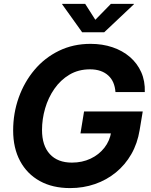

<svg xmlns="http://www.w3.org/2000/svg" viewBox="-20 -966 783 997"><path d="M344.2 10.7Q252.9 10.7 186.8 -25.9Q120.6 -62.5 84.5 -129.6Q48.3 -196.8 48.3 -288.6Q48.3 -377.9 77.1 -459Q106 -540 158.9 -603Q211.9 -666 285.9 -702.1Q359.9 -738.3 450.2 -738.3Q511.7 -738.3 564 -720.7Q616.2 -703.1 654.5 -670.2Q692.9 -637.2 713.4 -591.1Q733.9 -544.9 731.9 -487.8H579.6Q577.6 -515.1 568.4 -536.9Q559.1 -558.6 542.2 -574Q525.4 -589.4 501.7 -597.7Q478 -606 447.3 -606Q387.2 -606 340.8 -578.4Q294.4 -550.8 262.5 -504.9Q230.5 -459 214.4 -403.3Q198.2 -347.7 198.2 -291Q198.2 -210 238.8 -165.8Q279.3 -121.6 353.5 -121.6Q406.7 -121.6 450.2 -142.1Q493.7 -162.6 522 -198.7Q550.3 -234.9 557.6 -281.7L589.8 -273.4H397.9L416.5 -387.2H721.2L705.1 -290.5Q693.8 -221.2 661.9 -165.5Q629.9 -109.9 581.8 -70.6Q533.7 -31.2 473.1 -10.3Q412.6 10.7 344.2 10.7ZM422.4 -945.8 475.1 -863.3 555.7 -945.8H675.3V-943.8L521 -798.3H406.7L302.7 -943.8V-945.8Z"/></svg>

Font: Inter 24pt
Style: Bold Italic
Weight: 700
Italic angle: -9.3988°
Version: Version 4.001;git-66647c0bb